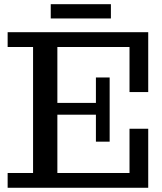

<svg xmlns="http://www.w3.org/2000/svg" viewBox="-20 -887 765 907"><path d="M16.1 0ZM503.9 -799.8H219.7V-867.2H503.9ZM16.1 0V-69.8H136.2V-665H16.1V-734.9H680.2V-452.1H591.8V-665H251V-400.9H433.1V-521H498V-217.8H433.1V-345.2H251V-69.8H591.8V-278.8H680.2V0Z"/></svg>

Font: Trocchi
Style: Regular
Weight: 400
Designer: vernon adams
Version: Version 1.0; ttfautohint (v0.8) -l 6 -r 50 -G 100